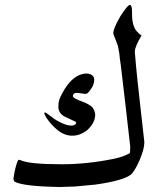

<svg xmlns="http://www.w3.org/2000/svg" viewBox="-20 -747 639 771"><path d="M287.6 -374Q280.8 -374 276.6 -370.4Q272.5 -366.7 272.5 -361.3Q272.5 -354.5 295.9 -344.7Q298.8 -343.8 310.3 -339.1Q321.8 -334.5 326.2 -332.5Q330.6 -330.6 339.4 -325.2Q348.1 -319.8 351.8 -314.9Q355.5 -310.1 358.9 -302Q362.3 -293.9 362.3 -284.7Q360.8 -251 328.1 -222.7Q300.3 -202.1 270.5 -202.1Q239.7 -202.1 212.6 -223.6Q185.5 -245.1 166.5 -273.9Q158.2 -286.6 158.2 -292.5Q158.2 -295.4 160.6 -295.4Q163.6 -295.4 169.9 -290.5Q188 -276.9 198 -269.5Q208 -262.2 229.2 -252.4Q250.5 -242.7 267.6 -242.7Q274.4 -242.7 280 -245.8Q285.6 -249 285.6 -253.4Q285.6 -255.9 284.2 -257.8L239.7 -278.8Q214.4 -292.5 214.4 -317.9Q214.4 -335 217.8 -345.9Q221.2 -356.9 230.5 -373.5Q265.1 -437.5 309.1 -449.2Q316.4 -451.7 326.2 -451.7Q340.3 -451.7 349.4 -445.1Q358.4 -438.5 358.4 -427.2Q358.4 -411.1 349.4 -395.8Q340.3 -380.4 330.6 -372.1Q328.6 -370.1 320.8 -370.1Q318.4 -370.1 306.2 -372.1Q293.9 -374 287.6 -374ZM559.6 -176.8V-174.8Q559.6 -148.4 539.6 -101.6Q519 -55.2 502.9 -43.9Q472.2 -21.5 364.3 -5.9Q311 -0.5 280.3 2L219.2 3.9Q74.7 1.5 39.1 -17.1Q34.2 -22 34.2 -31.2Q40 -72.3 50.8 -100.1Q53.7 -105.5 56.6 -105.5Q58.1 -105.5 63 -103.5Q97.7 -87.4 228.5 -87.4Q328.6 -87.4 435.1 -108.9Q474.6 -116.7 501 -131.8Q502.9 -133.3 502.9 -158.7Q484.9 -320.3 464.8 -487.3Q460.9 -510.3 459 -533.2L453.1 -564L437 -606.4Q435.1 -608.9 435.1 -614.3Q435.1 -633.3 463.9 -682.6Q492.7 -727.1 501 -727.1L501.5 -726.6Q502 -726.6 502.4 -726.6H502.9Q510.3 -726.6 510.3 -695.8V-684.1Q511.7 -635.3 535.2 -615.2Q541 -608.4 548.3 -604.5Q521.5 -559.6 521.5 -539.6V-536.6Q525.9 -482.4 532.2 -422.4Q538.6 -362.3 546.9 -289.8Q555.2 -217.3 559.6 -176.8Z"/></svg>

Font: Noon
Style: Regular
Weight: 400
Designer: Mohammad Saleh Souzanchi
Foundry: Farsi Font Store
Version: Version 0.09